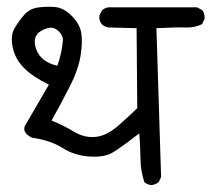

<svg xmlns="http://www.w3.org/2000/svg" viewBox="-20 -576 615 558"><path d="M419.9 -38.1Q408.2 -39.1 399.4 -46.9Q388.7 -79.1 388.2 -116.2Q387.7 -153.3 384.8 -188.5Q332 -147.5 307.6 -132.8Q283.2 -118.2 239.7 -121.1Q196.3 -124 161.6 -146Q127 -168 73.2 -175.8Q44.9 -189.5 51.8 -209Q85.9 -268.6 122.1 -330.1Q77.1 -351.6 50.8 -377.4Q24.4 -403.3 17.1 -437.5Q9.8 -471.7 22 -493.2Q34.2 -514.6 50.3 -532.7Q66.4 -550.8 90.3 -554.2Q114.3 -557.6 139.2 -555.7Q164.1 -553.7 187.5 -530.8Q210.9 -507.8 215.8 -482.4Q220.7 -457 214.4 -415.5Q208 -374 182.6 -324.2Q157.2 -274.4 129.9 -225.6Q164.1 -211.9 194.8 -193.4Q225.6 -174.8 258.3 -178.2Q291 -181.6 326.2 -212.9Q361.3 -244.1 378.9 -261.7L377 -494.1L296.9 -496.1Q285.2 -497.1 276.4 -504.9Q267.6 -514.6 268.6 -530.3L276.4 -545.9Q288.1 -556.6 303.7 -554.7H552.7L567.4 -546.9Q576.2 -536.1 574.2 -520.5L567.4 -505.9Q544.9 -495.1 520.5 -496.1Q496.1 -497.1 434.6 -494.1L448.2 -61.5L441.4 -46.9Q431.6 -39.1 419.9 -38.1ZM163.1 -461.9Q160.2 -479.5 143.6 -490.7Q127 -502 99.6 -486.3Q72.3 -470.7 85 -433.6Q97.7 -396.5 146.5 -384.8Q160.2 -421.9 163.1 -461.9Z"/></svg>

Font: JasonHandwriting2
Style: Regular
Weight: 400
Version: Version 1.05.10